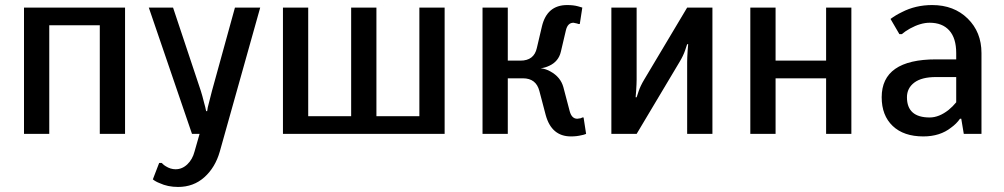

<svg xmlns="http://www.w3.org/2000/svg" viewBox="-20 -530 3975 760"><path d="M75 0V-500H475V0H375V-430H175V0Z M685 210Q644 210 612 195Q596 189 585 180L610 115H620Q630 125 636 128Q655 140 675 140Q701 140 721.5 120.5Q742 101 750 70L770 0H740L569 -500H665L775 -170Q780 -155 789 -119Q792 -110 796 -90H800Q802 -106 806 -119L819 -170L910 -500H1010L850 70Q832 133 789 171.5Q746 210 685 210Z M1100 0V-500H1200V-70H1370V-500H1470V-70H1640V-500H1740V0Z M2240 10Q2163 10 2140 -75L2115 -170Q2102 -220 2050 -220H1990V0H1890V-500H1990V-290H2040Q2094 -290 2105 -340L2125 -425Q2145 -510 2225 -510Q2250 -510 2268 -505L2285 -500L2275 -435H2270L2264 -437Q2252 -440 2250 -440Q2227 -440 2220 -410L2200 -325Q2191 -287 2155 -270Q2136 -261 2120 -260Q2142 -257 2159 -247Q2199 -225 2210 -185L2235 -90Q2243 -60 2265 -60Q2269 -60 2279 -62L2285 -65H2290L2300 0Q2290 4 2283 5Q2263 10 2240 10Z M2400 0V-500H2500V-215Q2500 -199 2498 -169L2496 -145H2500L2508 -169Q2515 -190 2530 -215L2700 -500H2800V0H2700V-285Q2700 -301 2702 -331L2704 -355H2700L2692 -331Q2685 -310 2670 -285L2500 0Z M2950 0V-500H3050V-290H3250V-500H3350V0H3250V-220H3050V0Z M3635 10Q3557 10 3513.5 -31.5Q3470 -73 3470 -145Q3470 -295 3685 -295H3765V-320Q3765 -379 3737.5 -409.5Q3710 -440 3660 -440Q3624 -440 3582 -417Q3561 -405 3550 -395H3540L3505 -455Q3525 -470 3550 -482Q3604 -510 3670 -510Q3756 -510 3810.5 -456.5Q3865 -403 3865 -320V0H3795L3785 -60H3780Q3766 -40 3745 -25Q3701 10 3635 10ZM3660 -65Q3697 -65 3735 -95Q3751 -108 3765 -125V-225H3685Q3628 -225 3599 -203Q3570 -181 3570 -145Q3570 -65 3660 -65Z"/></svg>

Font: Scada
Style: Regular
Weight: 400
Designer: Jovanny Lemonad
Foundry: Jovanny Lemonad
Version: Version 4.100;PS 004.100;hotconv 1.0.88;makeotf.lib2.5.64775